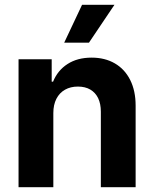

<svg xmlns="http://www.w3.org/2000/svg" viewBox="-20 -776 638 796"><path d="M201.1 0H56.9V-530.3H194.3V-437.3H200Q218.9 -484.2 260 -510.6Q301.1 -537.1 359.7 -537.1Q415 -537.1 456.1 -513.2Q497.3 -489.3 519.8 -444.4Q542.3 -399.5 542.3 -338V0H398.1V-312.8Q398.1 -345.5 387 -368.8Q375.8 -392 354.5 -404.6Q333.2 -417.1 302.8 -417.1Q272.6 -417.1 249.5 -404.1Q226.5 -391.1 213.8 -366.4Q201.1 -341.7 201.1 -307.3ZM320.2 -756.1H454.5L348.9 -599.2H246.2Z"/></svg>

Font: Pretendard GOV Variable
Style: Regular
Weight: 400
Designer: Base glyphs from Inter by Rasmus Andersson; Hangul glyphs from Noto Sans CJK(Source Han Sans) by Jang Soo-young and Kang
Foundry: Kil Hyung-jin
Version: Version 1.307;Glyphs 3.2 (3192)